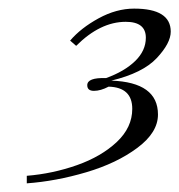

<svg xmlns="http://www.w3.org/2000/svg" viewBox="-20 -774 418 448"><path d="M239.7 -585.9Q348.6 -582 348.6 -506.8Q348.6 -464.8 300.5 -429Q252.4 -393.1 181.4 -372.1Q110.4 -351.1 42.5 -346.2V-363.8Q103 -368.7 159.7 -388.7Q216.3 -408.7 252.4 -442.6Q288.6 -476.6 288.6 -520Q288.6 -570.3 233.4 -571.8Q214.8 -562 199.2 -562Q183.6 -562 183.6 -575.2Q183.6 -593.3 227.5 -591.8Q270.5 -607.4 295.4 -631.6Q320.3 -655.8 320.3 -686Q320.3 -723.1 273.4 -723.1Q213.9 -723.1 157.7 -667L143.6 -679.2Q168.5 -708.5 210 -731.2Q251.5 -753.9 293 -753.9Q378.4 -753.9 378.4 -700.2Q378.4 -673.3 345.7 -638.4Q313 -603.5 239.7 -585.9Z"/></svg>

Font: PlayfairDisplaySC-Italic
Style: Italic
Weight: 400
Italic angle: -14°
Designer: Claus Eggers Sørensen
Foundry: Claus Eggers Sørensen
Version: Version 1.004;PS 001.004;hotconv 1.0.70;makeotf.lib2.5.58329